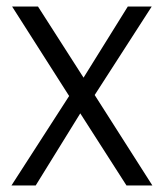

<svg xmlns="http://www.w3.org/2000/svg" viewBox="-20 -566 500 586"><path d="M17 -546H96L235 -329L370 -546H443L269 -276L445 0H366L225 -220L89 0H15L191 -273Z"/></svg>

Font: Poppins Light
Style: Regular
Weight: 300
Designer: Ninad Kale (Devanagari), Jonny Pinhorn (Latin)
Version: Version 5.002